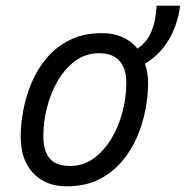

<svg xmlns="http://www.w3.org/2000/svg" viewBox="-20 -647 656 678"><path d="M215 11Q142 11 97.5 -35.5Q53 -82 53 -165Q53 -209 62.5 -259Q72 -309 92.5 -357Q113 -405 146.5 -444Q180 -483 228 -506.5Q276 -530 340 -530Q421 -530 466 -475Q497 -498 510.5 -526.5Q524 -555 528 -582Q532 -609 533 -627H616Q608 -561 576.5 -507.5Q545 -454 492 -422Q497 -406 500 -390Q503 -374 503 -354Q503 -309 493.5 -259Q484 -209 463 -161Q442 -113 408 -74Q374 -35 326.5 -12Q279 11 215 11ZM228 -61Q274 -61 310.5 -87.5Q347 -114 373 -157Q399 -200 412.5 -251.5Q426 -303 426 -354Q426 -404 402.5 -431.5Q379 -459 329 -459Q283 -459 246.5 -432.5Q210 -406 184.5 -362.5Q159 -319 146 -267.5Q133 -216 133 -165Q133 -115 155 -88Q177 -61 228 -61Z"/></svg>

Font: Ubuntu Sans Mono
Style: Italic
Weight: 400
Italic angle: -13.5°
Monospace: yes
Designer: Dalton Maag Ltd
Foundry: Dalton Maag Ltd
Version: Version 1.006